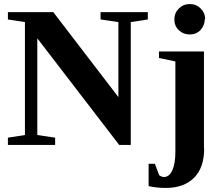

<svg xmlns="http://www.w3.org/2000/svg" viewBox="-20 -715 1095 947"><path d="M564 -606 476 -619V-655H709V-619L625 -606V0H568L164 -526V-49L252 -36V0H19V-36L103 -49V-606L19 -619V-655H243L564 -236ZM992 -619 990 -621Q990 -590 969 -567Q948 -545 916 -545Q884 -545 862 -566Q840 -587 840 -619Q840 -651 862 -673Q884 -695 916 -695Q948 -695 970 -673Q992 -651 992 -619ZM986 17 987 18Q987 111 938 161Q888 212 797 212Q754 212 713 203V93H744L765 149Q777 158 789 158Q815 158 830 125Q845 92 845 33V-412L764 -429V-461H986Z"/></svg>

Font: Libra Serif Modern
Style: Bold
Weight: 700
Designer: Stefan Peev, Context Ltd
Foundry: Ascender Corporation
Version: Version 1.000